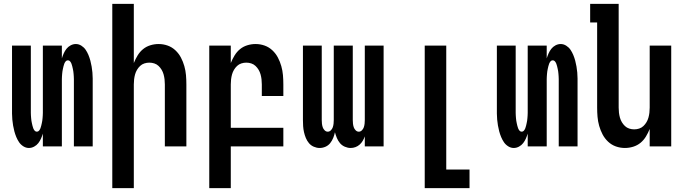

<svg xmlns="http://www.w3.org/2000/svg" viewBox="-20 -755 3540 990"><path d="M129 8Q114 8 100.5 -0.5Q87 -9 78.5 -21.5Q70 -34 64 -48.5Q58 -63 54 -78Q50 -93 47.5 -108Q45 -123 43.5 -138.5Q42 -154 42 -169.5Q42 -185 42 -200V-520H139V-200Q139 -193 139 -186.5Q139 -180 139 -173Q139 -166 139.5 -159.5Q140 -153 140.5 -146Q141 -139 142 -132.5Q143 -126 144.5 -119.5Q146 -113 147.5 -106.5Q149 -100 151.5 -93.5Q154 -87 158.5 -81.5Q163 -76 170 -76Q177 -76 181.5 -81.5Q186 -87 188.5 -93.5Q191 -100 192.5 -106.5Q194 -113 195.5 -119.5Q197 -126 198 -132.5Q199 -139 199.5 -146Q200 -153 200.5 -159.5Q201 -166 201 -173Q201 -180 201 -186.5Q201 -193 201 -200V-520H299V-454Q303 -467 308.5 -479.5Q314 -492 322.5 -503Q331 -514 344 -521Q357 -528 371 -528Q386 -528 399.5 -519.5Q413 -511 421.5 -498.5Q430 -486 436 -471.5Q442 -457 446 -442Q450 -427 452.5 -412Q455 -397 456.5 -381.5Q458 -366 458 -350.5Q458 -335 458 -320V0H361V-320Q361 -327 361 -333.5Q361 -340 361 -347Q361 -354 360.5 -360.5Q360 -367 359.5 -374Q359 -381 358 -387.5Q357 -394 355.5 -400.5Q354 -407 352.5 -413.5Q351 -420 348.5 -426.5Q346 -433 341.5 -438.5Q337 -444 330 -444Q323 -444 318.5 -438.5Q314 -433 311.5 -426.5Q309 -420 307.5 -413.5Q306 -407 304.5 -400.5Q303 -394 302 -387.5Q301 -381 300.5 -374Q300 -367 299.5 -360.5Q299 -354 299 -347Q299 -340 299 -333.5Q299 -327 299 -320V0H201V-66Q197 -53 191.5 -40.5Q186 -28 177.5 -17Q169 -6 156 1Q143 8 129 8Z M559 215V-735H670V-430Q678 -450 689.5 -469Q701 -488 717.5 -501.5Q734 -515 755 -521.5Q776 -528 798 -528Q822 -528 844.5 -520Q867 -512 884.5 -495.5Q902 -479 913 -458Q924 -437 930.5 -414Q937 -391 939 -367.5Q941 -344 941 -320V0H830V-320Q830 -333 828.5 -346Q827 -359 823.5 -371.5Q820 -384 813.5 -395Q807 -406 797.5 -415Q788 -424 775.5 -428Q763 -432 750 -432Q737 -432 724.5 -428Q712 -424 702.5 -415Q693 -406 686.5 -395Q680 -384 676.5 -371.5Q673 -359 671.5 -346Q670 -333 670 -320V215Z M1059 215V-520H1170V-430Q1178 -450 1189.5 -469Q1201 -488 1217.5 -501.5Q1234 -515 1255 -521.5Q1276 -528 1298 -528Q1322 -528 1344.5 -520Q1367 -512 1384.5 -495.5Q1402 -479 1413 -458Q1424 -437 1430.5 -414Q1437 -391 1439 -367.5Q1441 -344 1441 -320V-260H1330V-320Q1330 -333 1328.5 -346Q1327 -359 1323.5 -371.5Q1320 -384 1313.5 -395Q1307 -406 1297.5 -415Q1288 -424 1275.5 -428Q1263 -432 1250 -432Q1237 -432 1224.5 -428Q1212 -424 1202.5 -415Q1193 -406 1186.5 -395Q1180 -384 1176.5 -371.5Q1173 -359 1171.5 -346Q1170 -333 1170 -320V-96H1441V0H1170V215Z M1628 8Q1613 8 1598 1.5Q1583 -5 1573 -17Q1563 -29 1557 -43.5Q1551 -58 1547.5 -73.5Q1544 -89 1543 -104.5Q1542 -120 1542 -136V-520H1639V-136Q1639 -127 1640 -117.5Q1641 -108 1644 -99Q1647 -90 1654 -83Q1661 -76 1670 -76Q1679 -76 1686 -83Q1693 -90 1696 -99Q1699 -108 1700 -117.5Q1701 -127 1701 -136V-520H1799V-136Q1799 -127 1800 -117.5Q1801 -108 1804 -99Q1807 -90 1814 -83Q1821 -76 1830 -76Q1839 -76 1846 -83Q1853 -90 1856 -99Q1859 -108 1860 -117.5Q1861 -127 1861 -136V-520H1958V0H1861V-52Q1857 -40 1850.5 -29Q1844 -18 1834.5 -9.5Q1825 -1 1813 3.5Q1801 8 1788 8Q1773 8 1758 1.5Q1743 -5 1733 -17Q1723 -29 1717 -43.5Q1711 -58 1707 -73Q1704 -58 1698 -43.5Q1692 -29 1682.5 -17Q1673 -5 1658.5 1.5Q1644 8 1628 8Z M2170 215V-520H2281V119H2401V215Z M2629 8Q2614 8 2600.5 -0.5Q2587 -9 2578.5 -21.5Q2570 -34 2564 -48.5Q2558 -63 2554 -78Q2550 -93 2547.5 -108Q2545 -123 2543.5 -138.5Q2542 -154 2542 -169.5Q2542 -185 2542 -200V-520H2639V-200Q2639 -193 2639 -186.5Q2639 -180 2639 -173Q2639 -166 2639.5 -159.5Q2640 -153 2640.5 -146Q2641 -139 2642 -132.5Q2643 -126 2644.5 -119.5Q2646 -113 2647.5 -106.5Q2649 -100 2651.5 -93.5Q2654 -87 2658.5 -81.5Q2663 -76 2670 -76Q2677 -76 2681.5 -81.5Q2686 -87 2688.5 -93.5Q2691 -100 2692.5 -106.5Q2694 -113 2695.5 -119.5Q2697 -126 2698 -132.5Q2699 -139 2699.5 -146Q2700 -153 2700.5 -159.5Q2701 -166 2701 -173Q2701 -180 2701 -186.5Q2701 -193 2701 -200V-520H2799V-454Q2803 -467 2808.5 -479.5Q2814 -492 2822.5 -503Q2831 -514 2844 -521Q2857 -528 2871 -528Q2886 -528 2899.5 -519.5Q2913 -511 2921.5 -498.5Q2930 -486 2936 -471.5Q2942 -457 2946 -442Q2950 -427 2952.5 -412Q2955 -397 2956.5 -381.5Q2958 -366 2958 -350.5Q2958 -335 2958 -320V0H2861V-320Q2861 -327 2861 -333.5Q2861 -340 2861 -347Q2861 -354 2860.5 -360.5Q2860 -367 2859.5 -374Q2859 -381 2858 -387.5Q2857 -394 2855.5 -400.5Q2854 -407 2852.5 -413.5Q2851 -420 2848.5 -426.5Q2846 -433 2841.5 -438.5Q2837 -444 2830 -444Q2823 -444 2818.5 -438.5Q2814 -433 2811.5 -426.5Q2809 -420 2807.5 -413.5Q2806 -407 2804.5 -400.5Q2803 -394 2802 -387.5Q2801 -381 2800.5 -374Q2800 -367 2799.5 -360.5Q2799 -354 2799 -347Q2799 -340 2799 -333.5Q2799 -327 2799 -320V0H2701V-66Q2697 -53 2691.5 -40.5Q2686 -28 2677.5 -17Q2669 -6 2656 1Q2643 8 2629 8Z M3202 8Q3178 8 3155.5 0Q3133 -8 3115.5 -24.5Q3098 -41 3087 -62Q3076 -83 3069.5 -106Q3063 -129 3061 -152.5Q3059 -176 3059 -200V-639H3023V-735H3170V-200Q3170 -187 3171.5 -174Q3173 -161 3176.5 -148.5Q3180 -136 3186.5 -125Q3193 -114 3202.5 -105Q3212 -96 3224.5 -92Q3237 -88 3250 -88Q3263 -88 3275.5 -92Q3288 -96 3297.5 -105Q3307 -114 3313.5 -125Q3320 -136 3323.5 -148.5Q3327 -161 3328.5 -174Q3330 -187 3330 -200V-520H3441V0H3330V-90Q3322 -70 3310.5 -51Q3299 -32 3282.5 -18.5Q3266 -5 3245 1.5Q3224 8 3202 8Z"/></svg>

Font: Iosevka
Style: Bold
Weight: 700
Monospace: yes
Designer: Belleve Invis
Foundry: Belleve Invis
Version: Version 32.5.0; ttfautohint (v1.8.4)